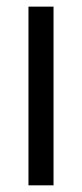

<svg xmlns="http://www.w3.org/2000/svg" viewBox="-20 -556 246 576"><path d="M140.6 0H65.4V-536.1H140.6Z"/></svg>

Font: Open Sans Condensed
Style: Regular
Weight: 400
Width: 3
Designer: Monotype Design Team
Foundry: Monotype Imaging Inc.
Version: Version 3.000